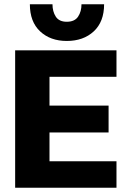

<svg xmlns="http://www.w3.org/2000/svg" viewBox="-20 -880 592 900"><path d="M293 -688Q216 -688 168 -733Q120 -778 120 -860H226Q226 -826 241.5 -802Q257 -778 293 -778Q330 -778 346 -802Q362 -826 362 -860H468Q468 -778 419.5 -733Q371 -688 293 -688ZM51 0V-644H526V-520H212V-385H489V-259H212V-124H526V0Z"/></svg>

Font: Kanit SemiBold
Style: Regular
Weight: 600
Designer: Katatrad Team
Foundry: CadsonDemak
Version: Version 2.000; ttfautohint (v1.8.3)